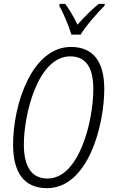

<svg xmlns="http://www.w3.org/2000/svg" viewBox="-20 -968 585 998"><path d="M351 -788H399C425 -832 488 -903 523 -938L525 -948H493C456 -918 417 -878 383 -840C363 -881 339 -921 319 -948H290L288 -938C308 -904 340 -828 351 -788ZM224 10C438 10 522 -316 522 -506C522 -653 460 -724 349 -724C146 -724 48 -426 48 -217C48 -71 105 10 224 10ZM227 -40C146 -40 104 -99 104 -217C104 -375 177 -675 345 -675C425 -675 465 -619 465 -506C465 -336 391 -40 227 -40Z"/></svg>

Font: Noto Sans Condensed Light
Style: Italic
Weight: 300
Width: 3
Italic angle: -12°
Designer: Monotype Design Team
Foundry: Monotype Imaging Inc.
Version: Version 2.013